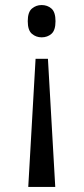

<svg xmlns="http://www.w3.org/2000/svg" viewBox="-20 -561 331 761"><path d="M170 -328 199 180H92L121 -328ZM145 -541Q168 -541 184 -527Q200 -513 200 -477Q200 -441 184 -427Q168 -413 145 -413Q123 -413 106.5 -427Q90 -441 90 -477Q90 -513 106.5 -527Q123 -541 145 -541Z"/></svg>

Font: Noto Serif Georgian Condensed
Style: Regular
Weight: 400
Width: 3
Designer: Monotype Design Team, Akaki Razmadze
Foundry: Google LLC
Version: Version 2.003; ttfautohint (v1.8.4.7-5d5b)